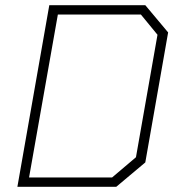

<svg xmlns="http://www.w3.org/2000/svg" viewBox="-20 -720 687 740"><path d="M170 -700H540L628 -595L540 -94L428 0H47ZM412 -36 504 -114 587 -586 523 -664H203L92 -36Z"/></svg>

Font: Chakra Petch ExtraLight
Style: Italic
Weight: 275
Italic angle: -10°
Designer: Katatrad Aksorn Co.,Ltd.
Foundry: Cadson Demak Co.,Ltd.
Version: Version 1.000; ttfautohint (v1.6)